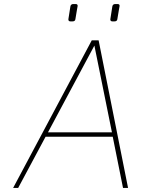

<svg xmlns="http://www.w3.org/2000/svg" viewBox="-20 -932 700 952"><path d="M45 0 435 -732H469L615 0H590L539 -254H206L70 0ZM218 -276H535L448 -706ZM537 -826Q527 -826 527 -836Q527 -837 527.5 -839.5Q528 -842 530 -855.5Q532 -869 537 -900Q539 -912 552 -912H563Q573 -912 573 -903Q573 -903 572.5 -899.5Q572 -896 569.5 -883Q567 -870 562 -838Q561 -826 548 -826ZM329 -826Q319 -826 319 -836Q319 -837 319.5 -839.5Q320 -842 322 -855.5Q324 -869 329 -900Q331 -912 344 -912H355Q365 -912 365 -903Q365 -903 364.5 -899.5Q364 -896 361.5 -883Q359 -870 354 -838Q353 -826 340 -826Z"/></svg>

Font: Exo Thin Thin
Style: Italic
Weight: 250
Italic angle: -9°
Version: Version 2.000